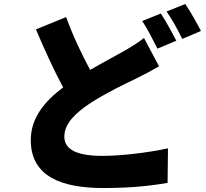

<svg xmlns="http://www.w3.org/2000/svg" viewBox="-20 -878 1040 967"><path d="M313 -792 161 -730C205 -626 252 -523 298 -438C206 -368 135 -286 135 -172C135 13 294 69 500 69C633 69 733 59 824 43L826 -131C731 -110 595 -93 496 -93C368 -93 304 -124 304 -190C304 -256 360 -309 437 -360C525 -416 609 -455 669 -484C709 -504 745 -523 781 -544L705 -687C676 -663 643 -643 601 -619C559 -595 498 -563 434 -526C394 -600 350 -691 313 -792ZM790 -810 696 -772C723 -733 752 -674 773 -633L868 -673C850 -708 815 -773 790 -810ZM913 -858 819 -820C846 -782 878 -723 898 -682L992 -722C975 -756 939 -820 913 -858Z"/></svg>

Font: Noto Sans JP Black
Style: Regular
Weight: 900
Designer: Ryoko NISHIZUKA 西塚涼子 (kana, bopomofo & ideographs); Paul D. Hunt (Latin, Greek & Cyrillic); Sandoll Communications 산돌커뮤니
Foundry: Adobe
Version: Version 2.002;hotconv 1.0.116;makeotfexe 2.5.65601